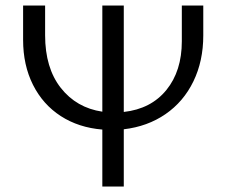

<svg xmlns="http://www.w3.org/2000/svg" viewBox="-20 -678 823 698"><path d="M719 -658V-549Q719 -456 683 -382Q647 -308 581.5 -263Q516 -218 430 -208V0H352V-207Q266 -214 201 -256Q136 -298 100 -369.5Q64 -441 64 -533V-658H144V-550Q144 -431 201 -358.5Q258 -286 352 -272V-658H430V-271Q529 -282 585 -351Q641 -420 641 -528V-658Z"/></svg>

Font: Ysabeau SC Medium
Style: Regular
Weight: 500
Designer: Christian Thalmann (Catharsis Fonts)
Version: Version 0.003